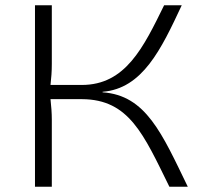

<svg xmlns="http://www.w3.org/2000/svg" viewBox="-20 -710 779 730"><path d="M370 -361C522 -373 593 -523 671 -690H604C525 -529 457 -387 291 -387H172C175 -413 177 -438 177 -467V-690H113V0H177V-255C177 -280 175 -306 172 -333H292C471 -332 526 -199 624 0H694C596 -202 535 -348 370 -359Z"/></svg>

Font: Exo 2 Light Expanded
Style: Regular
Weight: 300
Width: 7
Designer: Natanael Gama
Version: Version 1.001;PS 001.001;hotconv 1.0.70;makeotf.lib2.5.58329